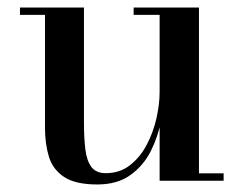

<svg xmlns="http://www.w3.org/2000/svg" viewBox="-20 -480 646 510"><path d="M238.5 10Q180.5 10 150.5 -9.8Q120.5 -29.5 110 -63.5Q99.5 -97.5 99.5 -141V-440.5H33V-460H203V-155Q203 -113 206.8 -82.8Q210.5 -52.5 223 -36.2Q235.5 -20 261 -20Q298 -20 325 -41Q352 -62 369.5 -95Q387 -128 395.5 -165.5Q404 -203 404 -236L416 -238Q416 -204 408.2 -161.5Q400.5 -119 381.2 -80Q362 -41 327 -15.5Q292 10 238.5 10ZM404 0V-440.5H335V-460H508.5V-19.5H574V0Z"/></svg>

Font: Bodoni Moda Medium
Style: Regular
Weight: 500
Designer: Owen Earl
Foundry: indestructible type
Version: Version 2.005